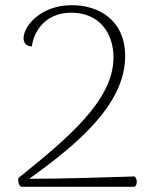

<svg xmlns="http://www.w3.org/2000/svg" viewBox="-20 -721 576 741"><path d="M62 0H498C511 -4 511 -33 499 -40C371 -36 225 -31 93 -31C269 -158 463 -314 463 -504C463 -644 361 -701 257 -701C137 -701 71 -620 71 -574C71 -555 82 -542 103 -542C107 -582 142 -672 255 -672C364 -672 418 -593 418 -499C418 -335 245 -190 51 -34C49 -21 52 -5 62 0Z"/></svg>

Font: Arima Koshi ExtraLight
Style: Regular
Weight: 275
Designer: Joana Correia and Natanael Gama
Foundry: NDISCOVER
Version: Version 1.019;PS 001.019;hotconv 1.0.88;makeotf.lib2.5.64775